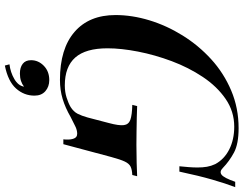

<svg xmlns="http://www.w3.org/2000/svg" viewBox="-126 -636 1003 791"><g transform="rotate(90 375.5 -240.5)"><path d="M332 -6Q359 -6 382.5 -13.5Q406 -21 421 -30Q440 -42 448.5 -58.5Q457 -75 464 -100L487 -188Q498 -229 495.5 -249Q493 -269 473.5 -276Q454 -283 412 -284L417 -304Q437 -303 464.5 -302.5Q492 -302 522 -301.5Q552 -301 577 -301Q617 -301 650.5 -302Q684 -303 706 -304L701 -284Q679 -283 666.5 -277Q654 -271 645.5 -253Q637 -235 627 -198L574 0H554Q557 -23 552 -40Q547 -57 531 -57Q516 -57 500 -49Q484 -41 462 -30Q424 -8 387.5 3Q351 14 309 14Q181 14 111.5 -46Q42 -106 42 -215Q42 -283 63.5 -354Q85 -425 126 -491Q167 -557 224 -609Q281 -661 353 -691.5Q425 -722 508 -722Q573 -722 608.5 -703Q644 -684 672 -657Q687 -642 700 -652Q713 -662 729 -708H751Q736 -669 720 -613.5Q704 -558 687 -478H665Q667 -498 668.5 -516.5Q670 -535 670 -553Q670 -574 667 -591.5Q664 -609 656 -626Q636 -663 595.5 -683.5Q555 -704 502 -704Q439 -704 387.5 -668.5Q336 -633 297 -574.5Q258 -516 232 -446.5Q206 -377 192.5 -307.5Q179 -238 179 -182Q179 -92 217 -49Q255 -6 332 -6ZM310 58Q337 58 355.5 74Q374 90 374 119Q374 162 344.5 195Q315 228 250 241L245 222Q278 218 305.5 202Q333 186 337 162Q327 170 313.5 174.5Q300 179 283 179Q258 179 243 167.5Q228 156 228 133Q228 103 251 80.5Q274 58 310 58Z"/></g></svg>

Font: Playfair Display SemiBold
Style: Italic
Weight: 600
Italic angle: -14°
Designer: Claus Eggers Sørensen
Foundry: Claus Eggers Sørensen
Version: Version 1.203